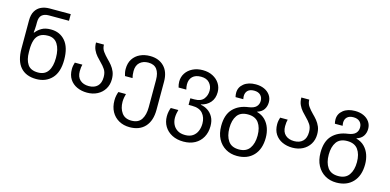

<svg xmlns="http://www.w3.org/2000/svg" viewBox="-87 -1287 4188 2063"><g transform="rotate(15 2007.0 -255.0)"><path d="M312 10Q197 10 136 -59.5Q75 -129 75 -267V-578Q75 -643 99 -683Q123 -723 163.5 -741.5Q204 -760 255 -760H491V-686H267Q219 -686 191 -662.5Q163 -639 163 -581V-546Q163 -531 161 -505.5Q159 -480 157 -467H163Q188 -500 227.5 -523Q267 -546 329 -546Q429 -546 489.5 -475.5Q550 -405 550 -267Q550 -129 484 -59.5Q418 10 312 10ZM312 -63Q387 -63 423 -116Q459 -169 459 -265Q459 -360 423.5 -416.5Q388 -473 317 -473Q258 -473 224 -449.5Q190 -426 176 -382.5Q162 -339 162 -278V-250Q162 -165 196 -114Q230 -63 312 -63Z M877 10Q815 10 764.5 -13Q714 -36 684.5 -81Q655 -126 655 -193Q655 -215 659.5 -235.5Q664 -256 668 -268H752Q748 -255 745.5 -235.5Q743 -216 743 -193Q743 -129 779.5 -96Q816 -63 877 -63Q938 -63 973 -97Q1008 -131 1008 -198Q1008 -250 986 -282.5Q964 -315 935 -343Q911 -367 887.5 -393.5Q864 -420 848 -454.5Q832 -489 832 -536H920Q920 -493 943.5 -460.5Q967 -428 998 -397Q1023 -373 1046 -345Q1069 -317 1084 -281.5Q1099 -246 1099 -198Q1099 -136 1070 -89Q1041 -42 991 -16Q941 10 877 10Z M1415 250Q1347 250 1294.5 220.5Q1242 191 1213 138Q1184 85 1184 13Q1184 -16 1189.5 -41.5Q1195 -67 1202 -84H1286Q1281 -68 1276.5 -42.5Q1272 -17 1272 5Q1272 78 1307.5 127.5Q1343 177 1415 177Q1492 177 1525.5 126Q1559 75 1559 -10V-314Q1559 -390 1528 -431.5Q1497 -473 1432 -473Q1374 -473 1337.5 -440Q1301 -407 1301 -343Q1301 -321 1303.5 -301.5Q1306 -282 1310 -268H1226Q1222 -280 1217.5 -300.5Q1213 -321 1213 -343Q1213 -410 1242.5 -455Q1272 -500 1321.5 -523Q1371 -546 1432 -546Q1530 -546 1588.5 -486.5Q1647 -427 1647 -318V-6Q1647 116 1586 183Q1525 250 1415 250Z M2013 250Q1940 250 1885.5 221.5Q1831 193 1801.5 144Q1772 95 1772 33Q1772 4 1777.5 -21.5Q1783 -47 1790 -64H1874Q1869 -48 1864.5 -22.5Q1860 3 1860 25Q1860 64 1876 98.5Q1892 133 1926 155Q1960 177 2013 177Q2064 177 2097 154.5Q2130 132 2146 94Q2162 56 2162 10Q2162 -58 2124 -102Q2086 -146 2005 -146H1966V-219H2012Q2083 -219 2114 -258.5Q2145 -298 2145 -352Q2145 -401 2113 -437Q2081 -473 2019 -473Q1957 -473 1924.5 -441.5Q1892 -410 1892 -355Q1892 -342 1894 -328Q1896 -314 1900 -298H1814Q1809 -315 1806.5 -331Q1804 -347 1804 -362Q1804 -415 1831.5 -456.5Q1859 -498 1907.5 -522Q1956 -546 2019 -546Q2082 -546 2130.5 -521Q2179 -496 2206 -453.5Q2233 -411 2233 -358Q2233 -288 2194.5 -243.5Q2156 -199 2093 -185V-181Q2135 -175 2171.5 -151Q2208 -127 2230.5 -86Q2253 -45 2253 14Q2253 85 2223 138.5Q2193 192 2139.5 221Q2086 250 2013 250Z M2609 250Q2538 250 2482.5 217.5Q2427 185 2395 125Q2363 65 2363 -19Q2363 -144 2425.5 -209.5Q2488 -275 2596 -289Q2654 -297 2679 -323Q2704 -349 2704 -388Q2704 -427 2679 -451.5Q2654 -476 2608 -476Q2562 -476 2538 -453Q2514 -430 2514 -390Q2514 -383 2515.5 -374.5Q2517 -366 2518 -357H2432Q2426 -381 2426 -404Q2426 -466 2476 -506Q2526 -546 2608 -546Q2662 -546 2703.5 -527Q2745 -508 2768.5 -474Q2792 -440 2792 -396Q2792 -350 2769 -315.5Q2746 -281 2697 -266V-263Q2754 -247 2789.5 -210.5Q2825 -174 2842 -124.5Q2859 -75 2859 -19Q2859 107 2792 178.5Q2725 250 2609 250ZM2611 177Q2692 177 2730 123Q2768 69 2768 -19Q2768 -107 2730 -159.5Q2692 -212 2610 -212Q2528 -212 2491 -159.5Q2454 -107 2454 -19Q2454 69 2491.5 123Q2529 177 2611 177Z M3161 10Q3099 10 3048.5 -13Q2998 -36 2968.5 -81Q2939 -126 2939 -193Q2939 -215 2943.5 -235.5Q2948 -256 2952 -268H3036Q3032 -255 3029.5 -235.5Q3027 -216 3027 -193Q3027 -129 3063.5 -96Q3100 -63 3161 -63Q3222 -63 3257 -97Q3292 -131 3292 -198Q3292 -250 3270 -282.5Q3248 -315 3219 -343Q3195 -367 3171.5 -393.5Q3148 -420 3132 -454.5Q3116 -489 3116 -536H3204Q3204 -493 3227.5 -460.5Q3251 -428 3282 -397Q3307 -373 3330 -345Q3353 -317 3368 -281.5Q3383 -246 3383 -198Q3383 -136 3354 -89Q3325 -42 3275 -16Q3225 10 3161 10Z M3714 250Q3643 250 3587.5 217.5Q3532 185 3500 125Q3468 65 3468 -19Q3468 -144 3530.5 -209.5Q3593 -275 3701 -289Q3759 -297 3784 -323Q3809 -349 3809 -388Q3809 -427 3784 -451.5Q3759 -476 3713 -476Q3667 -476 3643 -453Q3619 -430 3619 -390Q3619 -383 3620.5 -374.5Q3622 -366 3623 -357H3537Q3531 -381 3531 -404Q3531 -466 3581 -506Q3631 -546 3713 -546Q3767 -546 3808.5 -527Q3850 -508 3873.5 -474Q3897 -440 3897 -396Q3897 -350 3874 -315.5Q3851 -281 3802 -266V-263Q3859 -247 3894.5 -210.5Q3930 -174 3947 -124.5Q3964 -75 3964 -19Q3964 107 3897 178.5Q3830 250 3714 250ZM3716 177Q3797 177 3835 123Q3873 69 3873 -19Q3873 -107 3835 -159.5Q3797 -212 3715 -212Q3633 -212 3596 -159.5Q3559 -107 3559 -19Q3559 69 3596.5 123Q3634 177 3716 177Z"/></g></svg>

Font: Go Noto Current
Style: Regular
Weight: 400
Designer: Monotype Design Team
Foundry: Monotype Imaging Inc.
Version: Version 2.007; ttfautohint (v1.8) -l 8 -r 50 -G 200 -x 14 -D